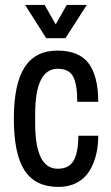

<svg xmlns="http://www.w3.org/2000/svg" viewBox="-20 -738 446 771"><path d="M80.8 -718.1H159.4L203.7 -639.9L248 -718.1H328.4L242.8 -584.7H165.5ZM374.5 -329.3H290.2Q290.2 -399.2 273.7 -430.5Q257.2 -461.8 211.8 -461.8Q166.4 -461.8 143.8 -416.2Q121.2 -370.5 121.2 -279.3V-242.8Q121.2 -151.6 143.8 -106Q166.4 -60.4 211.8 -60.4Q257.2 -60.4 275.8 -93.2Q294.5 -126 294.5 -192.9H374.5Q374.5 -150.3 365.3 -114.2Q356.2 -78.2 337.7 -49.3Q319.3 -20.4 287.8 -3.9Q256.3 12.6 214.6 12.6Q122.1 12.6 78.8 -53.4Q35.6 -119.5 35.6 -260.6Q35.6 -401.8 79.1 -468.3Q122.5 -534.8 210.3 -534.8Q298 -534.8 336.2 -483.1Q374.5 -431.4 374.5 -329.3Z"/></svg>

Font: Puralecka Narrow
Style: Regular
Weight: 400
Designer: Hector Gatti, Marcela Romero, Pablo Cosgaya and Nicolas Silva
Version: Version 1.004;PS 001.004;hotconv 1.0.70;makeotf.lib2.5.58329